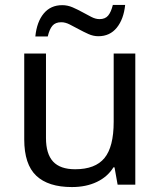

<svg xmlns="http://www.w3.org/2000/svg" viewBox="-20 -755 658 785"><path d="M168 -536.1V-190.9Q168 -126 197 -94.5Q226.1 -63 287.1 -63Q369.6 -63 407.2 -108.9Q444.8 -154.8 444.8 -256.8V-536.1H533.2V0H460.9L448.2 -70.8H443.8Q419.9 -32.2 376 -11.2Q332 9.8 273.9 9.8Q177.2 9.8 128.2 -36.6Q79.1 -83 79.1 -185.1V-536.1ZM382.3 -606.9Q361.3 -606.9 341.3 -616Q321.3 -625 302 -635.5Q282.7 -646 264.9 -655Q247.1 -664.1 230.5 -664.1Q206.5 -664.1 194.3 -649.7Q182.1 -635.3 175.3 -606H124.5Q130.4 -665.5 158.7 -699.7Q187 -733.9 234.4 -733.9Q256.3 -733.9 277.1 -724.9Q297.9 -715.8 316.9 -705.3Q335.9 -694.8 353.5 -685.8Q371.1 -676.8 386.7 -676.8Q410.2 -676.8 422.1 -691.2Q434.1 -705.6 441.4 -734.9H491.7Q485.8 -676.8 457.5 -641.8Q429.2 -606.9 382.3 -606.9Z"/></svg>

Font: NotoSans
Style: Regular
Weight: 400
Designer: Monotype Design team
Foundry: Monotype Imaging Inc.
Version: Version 1.04; ttfautohint (v1.4.1)